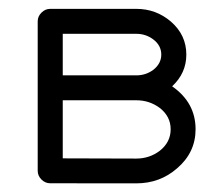

<svg xmlns="http://www.w3.org/2000/svg" viewBox="-20 -420 496 440"><path d="M428.2 -123.8Q428.2 -70.6 386 -34.4Q346.7 0.2 292.2 0.2L95 0Q83.7 0 75.1 -8.5Q66.4 -17.1 66.4 -28.6V-371.1Q66.4 -382.6 75.1 -391.1Q83.7 -399.7 95 -399.7H292.5Q337.6 -399.7 371.8 -370.4Q407 -339.8 407 -294.9Q407 -252.4 374.5 -222.2Q428.2 -184.8 428.2 -123.8ZM349.6 -294.9Q349.6 -315.9 331.1 -329.8Q314 -342.5 292.5 -342.5H123.8V-247.3H292.5Q314 -247.3 331.1 -259.8Q349.6 -274.2 349.6 -294.9ZM371.1 -123.8Q371.1 -153.1 346.2 -172.6Q322.5 -190.2 292.5 -190.2H123.8V-57.1L292.2 -56.6Q322.5 -56.6 346.2 -74.5Q371.1 -94.2 371.1 -123.8Z"/></svg>

Font: EnergyBar
Style: Regular
Weight: 400
Italic angle: -10°
Version: 1.0 2000-03-28